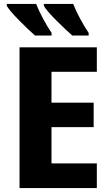

<svg xmlns="http://www.w3.org/2000/svg" viewBox="-20 -954 561 974"><path d="M471.2 -125H241.2V-309.1H455.1V-433.1H241.2V-589.8H471.2V-713.9H79.1V0H471.2ZM202.6 -934.1V-923.8C212.9 -906.7 233.9 -881.8 266.6 -849.6C298.8 -816.9 325.7 -792 346.7 -773.9H429.7V-787.1C416.5 -806.2 402.3 -830.1 387.2 -857.9C372.1 -885.7 360.4 -911.1 351.1 -934.1ZM14.6 -934.1V-923.8C24.9 -906.7 45.9 -881.8 78.1 -849.6C109.9 -816.9 136.7 -792 157.7 -773.9H241.7V-787.1C228.5 -806.2 214.4 -830.1 199.2 -857.9C184.1 -885.7 172.4 -911.1 163.1 -934.1Z"/></svg>

Font: Avrile Sans
Style: Bold
Weight: 700
Designer: Monotype Design Team, Google (font), Stefan Peev (BGR Cyrillic), Cristiano Sobral (main changes)
Foundry: The Avrile Sans Project Authors
Version: Version 3.110